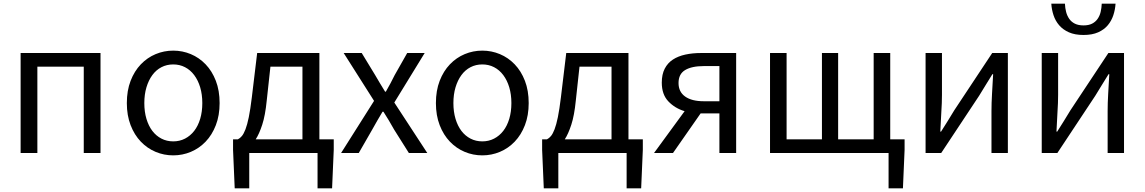

<svg xmlns="http://www.w3.org/2000/svg" viewBox="-20 -831 6218 1043"><path d="M526 -543V0H435V-469H183V0H92V-543Z M921 13Q871 13 825.5 -6Q780 -25 745 -61.5Q710 -98 689.5 -151Q669 -204 669 -271Q669 -339 689.5 -392Q710 -445 745 -481.5Q780 -518 825.5 -537Q871 -556 921 -556Q971 -556 1016.5 -537Q1062 -518 1097 -481.5Q1132 -445 1152.5 -392Q1173 -339 1173 -271Q1173 -204 1152.5 -151Q1132 -98 1097 -61.5Q1062 -25 1016.5 -6Q971 13 921 13ZM921 -63Q956 -63 985 -78Q1014 -93 1035 -120Q1056 -147 1067.5 -185.5Q1079 -224 1079 -271Q1079 -318 1067.5 -356.5Q1056 -395 1035 -423Q1014 -451 985 -466Q956 -481 921 -481Q886 -481 857 -466Q828 -451 807.5 -423Q787 -395 775.5 -356.5Q764 -318 764 -271Q764 -224 775.5 -185.5Q787 -147 807.5 -120Q828 -93 857 -78Q886 -63 921 -63Z M1246 -17V-74H1272Q1284 -80 1294 -92Q1304 -104 1313.5 -128.5Q1323 -153 1331.5 -194.5Q1340 -236 1348 -302L1377 -543H1715V-74H1793V-17L1784 192H1705V0H1334V192H1255ZM1623 -74V-469H1449L1429 -285Q1421 -204 1404.5 -153.5Q1388 -103 1369 -74Z M1833 0 2012 -283 1847 -543H1945L2018 -423Q2031 -400 2044.5 -378Q2058 -356 2072 -333H2076Q2102 -378 2124 -423L2192 -543H2287L2122 -274L2301 0H2201L2121 -127Q2107 -152 2092.5 -176.5Q2078 -201 2063 -224H2058Q2044 -201 2030 -176.5Q2016 -152 2002 -127L1929 0Z M2600 13Q2550 13 2504.5 -6Q2459 -25 2424 -61.5Q2389 -98 2368.5 -151Q2348 -204 2348 -271Q2348 -339 2368.5 -392Q2389 -445 2424 -481.5Q2459 -518 2504.5 -537Q2550 -556 2600 -556Q2650 -556 2695.5 -537Q2741 -518 2776 -481.5Q2811 -445 2831.5 -392Q2852 -339 2852 -271Q2852 -204 2831.5 -151Q2811 -98 2776 -61.5Q2741 -25 2695.5 -6Q2650 13 2600 13ZM2600 -63Q2635 -63 2664 -78Q2693 -93 2714 -120Q2735 -147 2746.5 -185.5Q2758 -224 2758 -271Q2758 -318 2746.5 -356.5Q2735 -395 2714 -423Q2693 -451 2664 -466Q2635 -481 2600 -481Q2565 -481 2536 -466Q2507 -451 2486.5 -423Q2466 -395 2454.5 -356.5Q2443 -318 2443 -271Q2443 -224 2454.5 -185.5Q2466 -147 2486.5 -120Q2507 -93 2536 -78Q2565 -63 2600 -63Z M2925 -17V-74H2951Q2963 -80 2973 -92Q2983 -104 2992.5 -128.5Q3002 -153 3010.5 -194.5Q3019 -236 3027 -302L3056 -543H3394V-74H3472V-17L3463 192H3384V0H3013V192H2934ZM3302 -74V-469H3128L3108 -285Q3100 -204 3083.5 -153.5Q3067 -103 3048 -74Z M3533 0 3699 -227Q3646 -243 3610.5 -280.5Q3575 -318 3575 -382Q3575 -427 3591 -458Q3607 -489 3635.5 -507.5Q3664 -526 3703 -534.5Q3742 -543 3788 -543H3979V0H3888V-215H3786L3636 0ZM3666 -380Q3666 -332 3702 -306.5Q3738 -281 3803 -281H3888V-472H3803Q3738 -472 3702 -450.5Q3666 -429 3666 -380Z M4163 0V-543H4253V-74H4445V-543H4533V-74H4726V-543H4816V-74H4894V-17L4885 192H4807V0Z M5008 -543H5097V-316Q5097 -273 5093.5 -221Q5090 -169 5088 -116H5092Q5108 -141 5128.5 -174Q5149 -207 5164 -232L5370 -543H5455V0H5366V-227Q5366 -271 5369 -322.5Q5372 -374 5375 -428H5371Q5355 -402 5334.5 -369Q5314 -336 5299 -311L5093 0H5008Z M5728 -543V-316Q5728 -273 5724.5 -221Q5721 -169 5719 -116H5723Q5739 -141 5759.5 -174Q5780 -207 5795 -232L6001 -543H6086V0H5997V-227Q5997 -271 6000 -322.5Q6003 -374 6006 -428H6002Q5986 -402 5965.5 -369Q5945 -336 5930 -311L5724 0H5639V-543ZM5866 -641Q5819 -641 5786.5 -655.5Q5754 -670 5733.5 -694Q5713 -718 5703 -748.5Q5693 -779 5691 -811H5765Q5766 -787 5771.5 -766Q5777 -745 5788.5 -728.5Q5800 -712 5819 -702.5Q5838 -693 5866 -693Q5894 -693 5912.5 -702.5Q5931 -712 5942.5 -728.5Q5954 -745 5959 -766Q5964 -787 5965 -811H6040Q6038 -779 6028 -748.5Q6018 -718 5998 -694Q5978 -670 5945.5 -655.5Q5913 -641 5866 -641Z"/></svg>

Font: Kinto Sans
Style: Regular
Weight: 400
Designer: Authors: Ryoko NISHIZUKA  (kana & ideographs); Paul D. Hunt (Latin, Greek & Cyrillic); Wenlong ZHANG  (bopomofo); Sandol
Foundry: Adobe Systems Incorporated, ookami Inc.
Version: Version 0.001